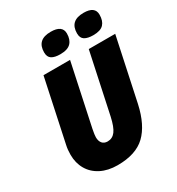

<svg xmlns="http://www.w3.org/2000/svg" viewBox="-216 -1063 1114 1208"><g transform="rotate(-30 341.0 -459.0)"><path d="M58 -195Q58 -232 65 -263L161 -714H354L259 -268Q251 -228 251 -211Q251 -183 264.5 -167Q278 -151 303 -151Q338 -151 360 -180Q382 -209 397 -278L490 -714H682L585 -259Q555 -123 485.5 -56.5Q416 10 283 10Q214 10 163 -16Q112 -42 85 -88.5Q58 -135 58 -195ZM236 -836Q236 -928 336 -928Q420 -928 420 -868Q420 -824 396.5 -799.5Q373 -775 319 -775Q279 -775 257.5 -788.5Q236 -802 236 -836ZM475 -836Q475 -928 575 -928Q657 -928 657 -868Q657 -823 634.5 -799Q612 -775 559 -775Q519 -775 497 -788.5Q475 -802 475 -836Z"/></g></svg>

Font: Noto Sans Display Black
Style: Italic
Weight: 900
Italic angle: -12°
Designer: Monotype Design team
Foundry: Monotype Imaging Inc.
Version: Version 1.000